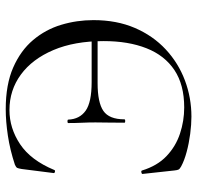

<svg xmlns="http://www.w3.org/2000/svg" viewBox="-29 -647 688 670"><g transform="rotate(-90 315.0 -312.0)"><path d="M243 12Q215.4 12 182.7 7.7Q150 3.4 120.1 -4.6Q90.2 -12.6 69.4 -23.8Q60.6 -28.6 58.4 -32.8Q56.2 -37 55.2 -47L43 -158.8Q43 -161.6 48.5 -162.7Q54 -163.8 55 -160.6Q71.2 -107.4 105.1 -75.1Q139 -42.8 183.5 -28Q228 -13.2 275 -13.2Q354.2 -13.2 405.4 -47.3Q456.6 -81.4 481.6 -144.8Q506.6 -208.2 506.6 -294Q506.6 -396 475.3 -469.7Q444 -543.4 389.7 -583.2Q335.4 -623 266 -623Q202.4 -623 146.7 -585.8Q91 -548.6 57 -467Q56 -463.2 51 -464.2Q46 -465.2 46 -468L60.2 -580Q62.2 -592 64.2 -596Q66.2 -600 75.2 -604Q126.8 -621 176.6 -628.5Q226.4 -636 269 -636Q355 -636 414.3 -610Q473.6 -584 510.3 -540.5Q547 -497 563.4 -442.5Q579.8 -388 579.8 -330Q579.8 -248.8 552.5 -185.4Q525.2 -122 477.7 -77.8Q430.2 -33.6 369.6 -10.8Q309 12 243 12ZM221.8 -221.8Q221.8 -259.8 222.3 -280.4Q222.8 -301 222.8 -323Q222.8 -347.2 221.7 -369.7Q220.6 -392.2 220.6 -417.8Q220.6 -420.6 226.6 -420.6Q232.6 -420.6 232.6 -417.8Q234.2 -378.2 263.6 -357.2Q293 -336.2 363.4 -336.2H546.2V-315.4H360Q292.2 -315.4 262.9 -295.2Q233.6 -275 233.6 -221.8Q233.6 -219 227.7 -219Q221.8 -219 221.8 -221.8Z"/></g></svg>

Font: Cormorant Light
Style: Regular
Weight: 300
Designer: Christian Thalmann (Catharsis Fonts)
Foundry: Catharsis Fonts
Version: Version 4.000